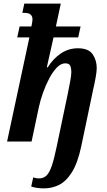

<svg xmlns="http://www.w3.org/2000/svg" viewBox="-20 -780 589 1058"><path d="M223 258Q183 258 152 248L163 197Q176 203 196 203Q220 203 236.5 187Q253 171 266 132Q279 93 293 25L353 -261Q360 -296 366.5 -330.5Q373 -365 373 -381Q373 -404 367 -417.5Q361 -431 339 -431Q316 -431 293.5 -408Q271 -385 251.5 -348Q232 -311 217 -269Q202 -227 194 -189L154 0H19L142 -574H75L88 -634H153Q159 -661 159 -673Q159 -709 116 -709H103L114 -760H315L288 -634H424L411 -574H275L238 -409H243Q273 -457 315.5 -485.5Q358 -514 409 -514Q468 -514 490.5 -481Q513 -448 513 -405Q513 -387 507.5 -355.5Q502 -324 493 -285L428 25Q408 119 376 169.5Q344 220 305 239Q266 258 223 258Z"/></svg>

Font: Noto Serif Condensed
Style: Bold Italic
Weight: 700
Width: 3
Italic angle: -12°
Designer: Monotype Design Team
Foundry: Monotype Imaging Inc.
Version: Version 2.014